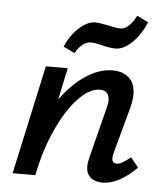

<svg xmlns="http://www.w3.org/2000/svg" viewBox="-49 -684 625 734"><g transform="rotate(5 263.5 -317.5)"><path d="M222 -478 178 -499Q198 -545 230 -573.5Q262 -602 291 -602Q302 -602 339 -595Q373 -587 389 -587Q405 -587 420.5 -602Q436 -617 448 -641L492 -620Q470 -569 438 -539Q406 -509 376 -509Q355 -509 323 -517Q297 -524 280 -524Q264 -524 248 -511Q232 -498 222 -478ZM502 -63Q433 6 371 6Q342 6 325 -8.5Q308 -23 308 -52Q308 -65 313 -85L362 -278Q367 -296 367 -309Q367 -347 331 -347Q291 -347 247.5 -301Q204 -255 168 -175.5Q132 -96 113 0H26L117 -418H201L175 -296Q221 -359 272.5 -392Q324 -425 373 -425Q412 -425 436 -403.5Q460 -382 460 -339Q460 -319 452 -287L404 -111Q401 -99 401 -91Q401 -71 419 -71Q429 -71 441 -78Q453 -85 472 -100Z"/></g></svg>

Font: Ysabeau Infant Semibold
Style: Italic
Weight: 600
Italic angle: -12°
Designer: Christian Thalmann (Catharsis Fonts)
Version: Version 0.003